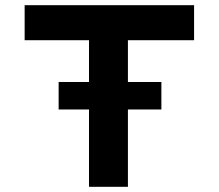

<svg xmlns="http://www.w3.org/2000/svg" viewBox="-20 -720 843 740"><path d="M206 -298V-404H602V-298ZM323 0V-565H75V-700H728V-565H473V0Z"/></svg>

Font: Lexend Mega SemiBold
Style: Regular
Weight: 600
Designer: Bonnie Shaver-Troup, Thomas Jockin
Foundry: Lexend
Version: Version 1.007